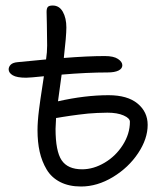

<svg xmlns="http://www.w3.org/2000/svg" viewBox="-20 -682 605 692"><path d="M272 -9.8Q228.5 -9.8 197 -25.9Q165.5 -42 148.2 -71Q130.9 -100.1 123 -135Q115.2 -169.9 115.2 -212.9Q115.2 -228 116.5 -245.8Q117.7 -263.7 120.6 -286.6Q123.5 -309.6 125.7 -324.5Q127.9 -339.4 132.3 -368.2Q136.7 -397 138.2 -407.2Q86.9 -401.9 74.2 -401.9Q41 -401.9 26.1 -410.6Q11.2 -419.4 11.2 -432.1Q11.2 -441.4 18.8 -449Q26.4 -456.5 43.9 -458Q61 -459.5 95 -462.9Q128.9 -466.3 146 -467.8Q149.9 -493.2 149.9 -518.1Q149.9 -554.7 148.9 -594.7Q147.9 -634.8 147.9 -639.2Q147.9 -652.3 152.6 -657.2Q157.2 -662.1 169.9 -662.1Q193.8 -662.1 206.5 -639.4Q219.2 -616.7 219.2 -583Q219.2 -552.7 210 -473.1Q297.4 -480 357.9 -480Q389.6 -480 405.3 -469.5Q420.9 -459 420.9 -446.8Q420.9 -434.6 407 -427.7Q393.1 -420.9 368.2 -420.9Q293.9 -420.9 202.1 -413.1Q197.8 -385.3 189 -316.9Q286.6 -338.9 371.1 -338.9Q439.5 -338.9 475.8 -308.8Q512.2 -278.8 512.2 -231.9Q512.2 -181.6 477.8 -129.9Q443.4 -78.1 387 -43.9Q330.6 -9.8 272 -9.8ZM180.2 -217.8Q180.2 -137.2 202.1 -104.5Q224.1 -71.8 275.9 -71.8Q316.9 -71.8 356.9 -95.5Q397 -119.1 422.6 -159.4Q448.2 -199.7 448.2 -243.2Q448.2 -255.9 425.5 -265.9Q402.8 -275.9 367.2 -275.9Q349.6 -275.9 330.6 -274.9Q311.5 -273.9 297.4 -272.7Q283.2 -271.5 263.4 -268.8Q243.7 -266.1 234.4 -264.9Q225.1 -263.7 205.6 -260.5Q186 -257.3 182.1 -256.8Q180.2 -226.6 180.2 -217.8Z"/></svg>

Font: Shantell Sans Irregular
Style: Regular
Weight: 300
Designer: Stephen Nixon, Anya Danilova, Shantell Martin
Foundry: Arrow Type
Version: Version 1.006;[9816181b4]